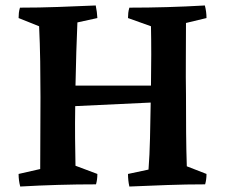

<svg xmlns="http://www.w3.org/2000/svg" viewBox="-20 -674 824 702"><path d="M54 8Q48 -14 48 -38L127 -56Q127 -122 127.5 -188.5Q128 -255 128 -318Q128 -383 127 -449Q126 -515 123 -578L48 -608Q48 -618 49 -627Q50 -636 53 -646Q122 -646 191.5 -648.5Q261 -651 330 -654Q335 -630 336 -608L263 -592Q261 -546 259 -484Q257 -422 256 -361H532Q533 -419 533 -475Q533 -531 532 -578L448 -608Q448 -618 449 -627Q450 -636 453 -646Q522 -646 591 -648Q660 -650 729 -654Q735 -631 735 -608L660 -590Q660 -528 659.5 -458.5Q659 -389 660 -329Q660 -251 660.5 -188.5Q661 -126 663 -66L735 -38Q735 -17 730 0Q661 0 591.5 2.5Q522 5 453 8Q448 -14 448 -38L523 -54Q527 -105 528.5 -169.5Q530 -234 531 -299L255 -286Q254 -222 254.5 -168.5Q255 -115 256 -68L336 -38Q336 -17 331 0Q262 0 192.5 2Q123 4 54 8Z"/></svg>

Font: Labrada SemiBold
Style: Regular
Weight: 600
Designer: Mercedes Jáuregui
Foundry: Omnibus-Type Team
Version: Version 1.000; ttfautohint (v1.8.4.7-5d5b)